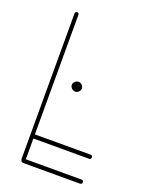

<svg xmlns="http://www.w3.org/2000/svg" viewBox="-128 -725 606 790"><g transform="rotate(20 175.0 -329.5)"><path d="M323 -18Q327 -18 329.5 -15.5Q332 -13 332 -9Q332 -5 329.5 -2.5Q327 0 323 0H77Q62 0 62 -15V-651Q62 -654 64.5 -656.5Q67 -659 71 -659Q75 -659 77 -656.5Q79 -654 79 -651V-18ZM323 -127Q327 -127 329.5 -124.5Q332 -122 332 -118Q332 -114 329.5 -111.5Q327 -109 323 -109H71Q67 -109 64.5 -111.5Q62 -114 62 -118Q62 -122 64.5 -124.5Q67 -127 71 -127ZM174 -349Q166 -349 159 -355.5Q152 -362 152 -371Q152 -379 159 -385.5Q166 -392 174 -392Q183 -392 189.5 -385.5Q196 -379 196 -371Q196 -362 189.5 -355.5Q183 -349 174 -349Z"/></g></svg>

Font: Libertine-Super Thin
Style: Regular
Weight: 100
Designer: Bastien Sozeau
Foundry: NBR — Bastien Sozeau
Version: Version 2.003;gftools[0.9.33]